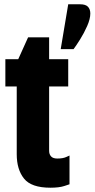

<svg xmlns="http://www.w3.org/2000/svg" viewBox="-20 -866 441 895"><path d="M111 -692H209V-590H298V-463H209V-163Q209 -147 218 -137Q227 -127 247 -127Q273 -127 288.5 -134Q304 -141 304 -141V-7Q304 -7 280 1Q256 9 215 9Q126 9 92 -33.5Q58 -76 58 -147V-463H5V-590H65ZM298 -846H354Q379 -846 390 -834.5Q401 -823 401 -803Q401 -778 386.5 -745Q372 -712 353.5 -682.5Q335 -653 323 -637H263Z"/></svg>

Font: Khand Variable Light
Style: Regular
Weight: 300
Designer: Satya Rajpurohit
Foundry: Indian Type Foundry
Version: Version 3.000